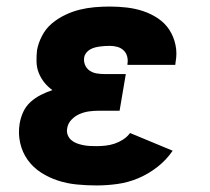

<svg xmlns="http://www.w3.org/2000/svg" viewBox="-20 -558 640 586"><path d="M275 8Q244 8 214 5Q184 2 156.5 -7Q129 -16 105 -31.5Q81 -47 64.5 -70Q48 -93 41.5 -122Q35 -151 40 -181Q43 -199 51 -216.5Q59 -234 73.5 -247Q88 -260 105 -268.5Q122 -277 140 -283Q126 -293 115.5 -306Q105 -319 98.5 -335Q92 -351 91.5 -369Q91 -387 93 -405Q97 -427 108.5 -449Q120 -471 138.5 -486.5Q157 -502 179 -512.5Q201 -523 223.5 -528.5Q246 -534 269 -536Q292 -538 315 -538Q341 -538 367 -535Q393 -532 417 -524Q441 -516 462 -502Q483 -488 496.5 -467.5Q510 -447 515.5 -421.5Q521 -396 516 -369Q516 -367 515.5 -364.5Q515 -362 515 -360H369Q369 -361 369 -361.5Q369 -362 369 -363Q371 -375 368 -386Q365 -397 357 -404.5Q349 -412 338 -415Q327 -418 315 -418Q307 -418 299.5 -417.5Q292 -417 284.5 -416Q277 -415 269.5 -413Q262 -411 255 -407Q248 -403 243 -396.5Q238 -390 237 -383Q235 -371 239.5 -360Q244 -349 253.5 -342.5Q263 -336 274.5 -334Q286 -332 299 -332H364L345 -220H280Q266 -220 251.5 -218Q237 -216 223 -210Q209 -204 198 -192.5Q187 -181 185 -166Q183 -156 186.5 -146.5Q190 -137 197.5 -130.5Q205 -124 214.5 -120.5Q224 -117 234 -115Q244 -113 254 -112.5Q264 -112 275 -112Q288 -112 302 -113.5Q316 -115 329.5 -119.5Q343 -124 355.5 -132Q368 -140 377 -152L507 -98Q488 -70 460.5 -48.5Q433 -27 402 -14Q371 -1 338.5 3.5Q306 8 275 8Z"/></svg>

Font: Iosevka Slab Heavy Extended
Style: Italic
Weight: 900
Width: 7
Italic angle: -9°
Monospace: yes
Designer: Belleve Invis
Foundry: Belleve Invis
Version: Version 11.1.0; ttfautohint (v1.8.3)